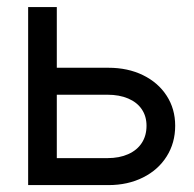

<svg xmlns="http://www.w3.org/2000/svg" viewBox="-20 -536 562 556"><path d="M293.9 -339.8Q350.1 -339.8 394 -318.4Q438 -296.9 462.6 -258.8Q487.3 -220.7 487.3 -171.9Q487.3 -122.1 462.6 -83Q438 -43.9 394 -22Q350.1 0 293.9 0H61.5V-515.6H144.5V-78.1H291Q325.7 -78.1 351.3 -89.6Q377 -101.1 390.6 -122.1Q404.3 -143.1 404.3 -171.9Q404.3 -199.2 390.6 -219.5Q377 -239.7 351.3 -250.7Q325.7 -261.7 291 -261.7H133.8V-339.8Z"/></svg>

Font: Intratopia Thin
Style: Regular
Weight: 100
Designer: Rasmus Andersson
Foundry: rsms
Version: Version 3.000;Glyphs 3.2.3 (3260)